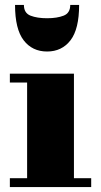

<svg xmlns="http://www.w3.org/2000/svg" viewBox="-20 -759 409 779"><path d="M77 -739Q77 -706 103.8 -695.5Q130.5 -685 171 -685Q211.5 -685 238.2 -695.5Q265 -706 265 -739H301Q301 -641 266 -595.5Q231 -550 171 -550Q111 -550 76 -595.5Q41 -641 41 -739ZM20 -36H90V-424H20V-460H280V-36H350V0H20Z"/></svg>

Font: Bodoni* 06pt Fatface
Style: Regular
Weight: 900
Version: Version 2.3